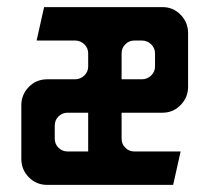

<svg xmlns="http://www.w3.org/2000/svg" viewBox="-20 -520 589 540"><path d="M113 0Q82 0 61 -21.5Q40 -43 40 -73V-224Q40 -254 61 -275.5Q82 -297 113 -297H191Q206 -297 217 -307.5Q228 -318 228 -333V-370Q228 -385 217 -395.5Q206 -406 191 -406H83L104 -500H437Q467 -500 488 -478.5Q509 -457 509 -427V-276Q509 -246 488 -224.5Q467 -203 437 -203H322V-130Q322 -115 332.5 -104.5Q343 -94 358 -94H488L467 0ZM322 -297H379Q394 -297 405 -307.5Q416 -318 416 -333V-370Q416 -385 405 -395.5Q394 -406 379 -406H358Q343 -406 332.5 -395.5Q322 -385 322 -370ZM170 -94H228V-203H170Q155 -203 144.5 -192.5Q134 -182 134 -167V-130Q134 -115 144.5 -104.5Q155 -94 170 -94Z"/></svg>

Font: Odibee Sans
Style: Regular
Weight: 400
Designer: James Barnard - Barnard Co. Limited
Version: Version 2.001; ttfautohint (v1.8.3)